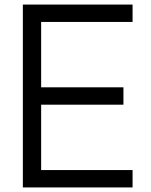

<svg xmlns="http://www.w3.org/2000/svg" viewBox="-20 -820 660 840"><path d="M560 0H80V-800H560V-724H160V-438H520V-362H160V-76H560Z"/></svg>

Font: Gauge
Style: Regular
Weight: 400
Designer: Daniel Pimley
Foundry: Daniel Pimley
Version: Version 2.0